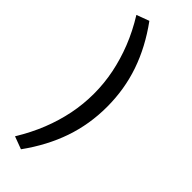

<svg xmlns="http://www.w3.org/2000/svg" viewBox="-296 -744 962 962"><g transform="rotate(45 185.5 -263.0)"><path d="M108 192 41 167Q85 95 113 24.5Q141 -46 155.5 -117.5Q170 -189 170 -263Q170 -337 155.5 -408.5Q141 -480 113 -551Q85 -622 41 -693L108 -718Q186 -611 224.5 -499Q263 -387 263 -263Q263 -140 224.5 -28Q186 84 108 192Z"/></g></svg>

Font: Nunito Sans 7pt SemiExpanded
Style: Regular
Weight: 400
Width: 6
Designer: Vernon Adams
Foundry: Vernon Adams
Version: Version 3.101;gftools[0.9.27]